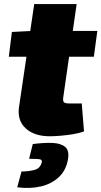

<svg xmlns="http://www.w3.org/2000/svg" viewBox="-20 -651 495 937"><path d="M354 -631 289 -178Q286 -159 291.5 -152.5Q297 -146 320 -146H379L390 -10Q367 -1 336 4Q305 9 274.5 11.5Q244 14 223 14Q147 14 105 -25Q63 -64 73 -130L147 -631ZM455 -500 438 -374H23L38 -495L135 -500ZM140 52Q194 45 235 46.5Q276 48 297.5 65.5Q319 83 312 125Q303 180 267 213.5Q231 247 178.5 259Q126 271 64 263L85 186Q118 186 147.5 178.5Q177 171 184 140Q186 130 176.5 127Q167 124 122 124Z"/></svg>

Font: Exo 2 Black
Style: Italic
Weight: 900
Italic angle: -8°
Designer: Natanael Gama
Foundry: Natanael Gama
Version: Version 2.010